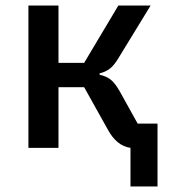

<svg xmlns="http://www.w3.org/2000/svg" viewBox="-20 -536 640 696"><path d="M453 0Q403 -7 371 -66L285 -220H192V0H83V-516H192V-308H285L409 -516H526L411 -328Q394 -299 378 -287Q362 -275 341 -270V-265Q365 -260 381 -247.5Q397 -235 414 -205L479 -88H551V140H453Z"/></svg>

Font: IBM Plaex Mono Medium
Style: Regular
Weight: 500
Designer: Mike Abbink, Paul van der Laan, Pieter van Rosmalen
Foundry: Bold Monday
Version: Version 2.003